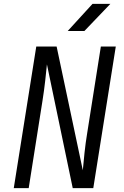

<svg xmlns="http://www.w3.org/2000/svg" viewBox="-20 -970 640 990"><path d="M329 -810H415L549 -950H457ZM51 0H128L199 -450C210 -517 218 -597 222 -638L355 0H461L577 -730H500L429 -280C419 -222 411 -138 407 -92L272 -730H167Z"/></svg>

Font: JetBrains Mono Light
Style: Italic
Weight: 336
Italic angle: -9°
Monospace: yes
Designer: Philipp Nurullin, Konstantin Bulenkov
Foundry: JetBrains
Version: Version 2.305